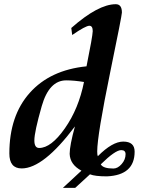

<svg xmlns="http://www.w3.org/2000/svg" viewBox="-20 -799 724 922"><path d="M168 -88.4Q225.6 -88.4 291.7 -182.9Q357.9 -277.3 383.3 -405.3Q335.4 -413.1 297.9 -413.1Q215.8 -413.1 180.4 -289.3Q145 -165.5 145 -124.5Q145 -88.4 168 -88.4ZM524.4 10.3Q545.4 10.3 564.2 -11.2Q583 -32.7 583 -58.6Q583 -78.1 562 -78.1Q533.2 -78.1 463.9 -9.8Q475.1 10.3 524.4 10.3ZM341.3 103H282.2L371.1 20.5Q316.4 -8.3 314.5 -60.1Q314.5 -100.1 339.8 -191.9Q188.5 9.8 84 9.8Q24.9 9.8 24.9 -62Q24.9 -243.2 122.8 -353Q220.7 -462.9 395.5 -480.5Q424.3 -623 425.3 -649.4Q425.3 -675.3 409.2 -675.3Q391.1 -675.3 326.7 -630.9L322.3 -664.6Q451.7 -778.8 536.1 -778.8Q565.4 -778.8 565.4 -738.8Q565.4 -725.1 509.8 -455.1Q446.8 -148.4 446.8 -71.8Q446.8 -54.7 449.7 -48.8Q519.5 -119.1 571.8 -119.1Q626.5 -119.1 626.5 -70.8Q626.5 42 493.7 47.9Q436 47.9 412.1 38.1Z"/></svg>

Font: Kelvinch
Style: Bold Italic
Weight: 700
Italic angle: -10°
Designer: Paul James Miller
Foundry: High-Logic / Made with FontCreator
Version: Version 3.30 September 23, 2016